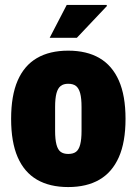

<svg xmlns="http://www.w3.org/2000/svg" viewBox="-20 -745 553 777"><path d="M256 12Q181 12 129.5 -18Q78 -48 51.5 -109Q25 -170 25 -264Q25 -358 51.5 -419Q78 -480 129.5 -510Q181 -540 256 -540Q331 -540 382.5 -510Q434 -480 461 -419Q488 -358 488 -264Q488 -170 461 -109Q434 -48 382.5 -18Q331 12 256 12ZM256 -122Q276 -122 287.5 -130.5Q299 -139 304.5 -160Q310 -181 310 -215V-312Q310 -347 304.5 -367.5Q299 -388 287.5 -397Q276 -406 256 -406Q237 -406 225.5 -397Q214 -388 208.5 -367.5Q203 -347 203 -312V-215Q203 -181 208.5 -160Q214 -139 225.5 -130.5Q237 -122 256 -122ZM181 -592 250 -725H411L413 -721L291 -592Z"/></svg>

Font: Archivo Condensed Black
Style: Regular
Weight: 900
Width: 3
Designer: Hector Gatti
Foundry: Omnibus-Type
Version: Version 2.001